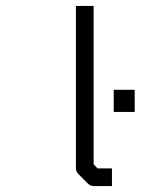

<svg xmlns="http://www.w3.org/2000/svg" viewBox="-20 -679 532 650"><path d="M365 -375H436V-300H365ZM297 -123 310 -109H359V-49H298Q286 -49 277 -58L246 -89Q237 -98 237 -110V-659H297Z"/></svg>

Font: IBM 3270 Semi-Condensed
Style: Condensed
Weight: 400
Monospace: yes
Version: Version 2.3.1